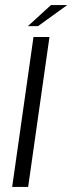

<svg xmlns="http://www.w3.org/2000/svg" viewBox="-20 -737 285 757"><path d="M28 0 112 -591H175L91 0ZM90 -634 181 -717H245L130 -634Z"/></svg>

Font: Alumni Sans
Style: Italic
Weight: 400
Italic angle: -8°
Version: Version 1.016